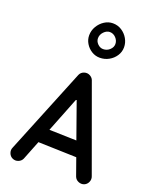

<svg xmlns="http://www.w3.org/2000/svg" viewBox="-203 -1201 1077 1366"><g transform="rotate(20 336.0 -518.0)"><path d="M67.4 54.7Q46.9 45.4 38.6 23.4Q30.3 1.5 39.6 -19L302.2 -665.5Q312 -687.5 335.4 -695.1Q358.9 -702.6 379.9 -690.9Q398.4 -680.2 404.8 -663.1L638.2 -20.5Q646.5 0.5 637.2 22Q627.9 43.5 606.9 51.8Q585.9 59.6 564.5 50.5Q543 41.5 534.7 20.5L488.3 -109.9L198.7 -118.7L141.1 26.9Q131.8 47.4 110.1 55.7Q88.4 64 67.4 54.7ZM349.6 -500 242.2 -228 448.2 -222.2ZM540.5 -960.4Q540.5 -925.3 521.2 -896Q502 -866.7 470.7 -849.4Q439.5 -832 402.3 -832Q369.1 -832 340.8 -849.4Q312.5 -866.7 295.2 -895.3Q277.8 -923.8 277.8 -957Q277.8 -993.2 296.4 -1024.7Q314.9 -1056.2 344.7 -1075.4Q374.5 -1094.7 408.7 -1094.7Q445.8 -1094.7 475.6 -1075.4Q505.4 -1056.2 522.9 -1025.6Q540.5 -995.1 540.5 -960.4ZM474.6 -961.4Q474.6 -987.3 455.1 -1008.1Q435.5 -1028.8 408.7 -1028.8Q385.3 -1028.8 364.5 -1007.6Q343.8 -986.3 343.8 -959Q343.8 -935.1 362.3 -916.5Q380.9 -897.9 404.3 -897.9Q433.1 -897.9 453.9 -917.5Q474.6 -937 474.6 -961.4Z"/></g></svg>

Font: Mikhak-FD SemiBold
Style: Regular
Weight: 600
Designer: Amin Abedi
Version: Version 3.2